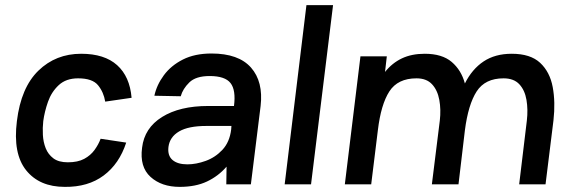

<svg xmlns="http://www.w3.org/2000/svg" viewBox="-20 -720 2231 750"><path d="M233 10Q134 10 82 -55Q30 -120 46 -247Q62 -378 130 -444Q198 -510 297 -510Q388 -510 437.5 -465.5Q487 -421 494 -338L391 -323Q385 -360 363 -387Q341 -414 285 -414Q238 -414 209.5 -387.5Q181 -361 167.5 -322.5Q154 -284 149 -247Q146 -221 147.5 -193Q149 -165 158.5 -141Q168 -117 188.5 -101.5Q209 -86 245 -86Q284 -86 309 -99.5Q334 -113 349.5 -134.5Q365 -156 373 -178L473 -163Q446 -80 385 -34.5Q324 11 233 10Z M682 10Q611 10 568 -29Q525 -68 535 -143Q544 -220 613 -263Q682 -306 793 -306H894Q902 -368 880.5 -395.5Q859 -423 799 -423Q745 -423 719.5 -398Q694 -373 686 -344L583 -346Q592 -388 620 -426Q648 -464 694.5 -487.5Q741 -511 806 -511Q912 -511 960.5 -456Q1009 -401 998 -306L960 0H864L865 -69Q833 -32 788.5 -11Q744 10 682 10ZM712 -78Q746 -78 783.5 -91.5Q821 -105 849 -135Q877 -165 883 -214L884 -228H786Q716 -228 679.5 -206.5Q643 -185 638 -146Q634 -112 654 -95Q674 -78 712 -78Z M1177 -700H1281L1195 0H1092Z M1327 0 1388 -500H1491L1484 -439Q1512 -474 1550 -492Q1588 -510 1639 -510Q1707 -510 1744.5 -478Q1782 -446 1796 -394Q1824 -450 1869 -480Q1914 -510 1979 -510Q2052 -510 2090 -474.5Q2128 -439 2139 -380Q2150 -321 2142 -250L2111 0H2008L2038 -249Q2043 -292 2036.5 -330Q2030 -368 2008.5 -391Q1987 -414 1947 -414Q1875 -414 1842 -363Q1809 -312 1796 -211L1771 0H1667L1698 -249Q1703 -292 1696 -330Q1689 -368 1667.5 -391Q1646 -414 1607 -414Q1534 -414 1501 -363Q1468 -312 1456 -211L1430 0Z"/></svg>

Font: Haskoy SemiBold
Style: Italic
Weight: 600
Designer: Ertekin Erdin
Foundry: Ertekin Erdin
Version: Version 2.000; ttfautohint (v1.8.4.7-5d5b)